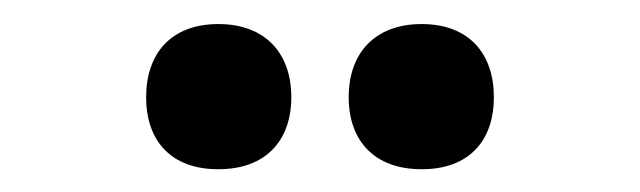

<svg xmlns="http://www.w3.org/2000/svg" viewBox="-20 -707 540 162"><path d="M164.2 -564.2C204.2 -564.2 225.8 -588.3 225.8 -625C225.8 -661.7 204.2 -686.7 164.2 -686.7C124.2 -686.7 103.3 -661.7 103.3 -625C103.3 -588.3 124.2 -564.2 164.2 -564.2ZM335.8 -564.2C375.8 -564.2 396.7 -588.3 396.7 -625C396.7 -661.7 375.8 -686.7 335.8 -686.7C295.8 -686.7 274.2 -661.7 274.2 -625C274.2 -588.3 295.8 -564.2 335.8 -564.2Z"/></svg>

Font: Familjen Grotesk SemiBold
Style: Regular
Weight: 600
Designer: Anders Wikstroem, Jonas Baeckman, Matilda Gysing, Kristian Moeller
Foundry: Familjen STHLM AB
Version: Version 2.000